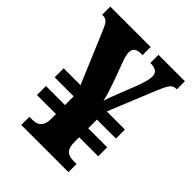

<svg xmlns="http://www.w3.org/2000/svg" viewBox="-203 -824 935 935"><g transform="rotate(45 264.0 -357.0)"><path d="M107 0H432V-56H411C368 -56 349 -75 349 -123V-157H480V-219H349V-279H480V-341H355L453 -581C479 -643 489 -658 516 -658H520V-714H338V-658H340C373 -658 392 -646 392 -619C392 -595 383 -568 372 -538L332 -436C321 -408 312 -386 307 -366C301 -393 291 -426 276 -468L242 -560C233 -584 227 -604 227 -620C227 -647 243 -658 277 -658H284V-714H6V-658H12C36 -658 46 -646 63 -605L174 -341H58V-279H189V-219H58V-157H189V-122C189 -78 169 -56 128 -56H107Z"/></g></svg>

Font: Noto Serif Georgian SemiCondensed ExtraBold
Style: Regular
Weight: 800
Width: 4
Designer: Monotype Design Team, Akaki Razmadze
Foundry: Google LLC
Version: Version 2.003